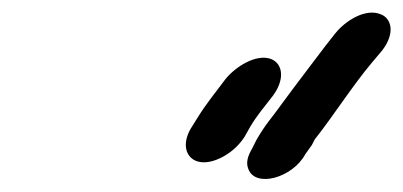

<svg xmlns="http://www.w3.org/2000/svg" viewBox="-20 -676 630 300"><path d="M457 -435 467 -449C470 -454 471 -458 474 -461C500 -494 533 -545 561 -578L577 -597C598 -624 592 -648 574 -654C551 -663 520 -644 504 -624L489 -605C468 -577 444 -546 422 -516C402 -488 397 -485 381 -458L374 -444C367 -432 364 -422 368 -412C379 -382 437 -398 457 -435ZM330 -432C344 -440 354 -450 362 -462L371 -478C381 -495 393 -509 403 -522C427 -551 422 -577 403 -584C380 -592 348 -572 332 -552C318 -533 302 -514 288 -491L278 -475C256 -437 284 -406 330 -432Z"/></svg>

Font: Electronic
Style: BlkUltIt
Weight: 900
Version: Version 1.011